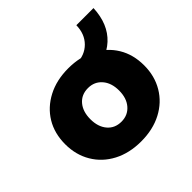

<svg xmlns="http://www.w3.org/2000/svg" viewBox="-139 -644 784 784"><g transform="rotate(-45 253.0 -251.5)"><path d="M253 10Q185 10 133.5 -17Q82 -44 53.5 -92Q25 -140 25 -201Q25 -264 53.5 -311Q82 -358 133.5 -385Q185 -412 253 -412Q321 -412 372.5 -385Q424 -358 452.5 -311Q481 -264 481 -201Q481 -140 452.5 -92Q424 -44 372.5 -17Q321 10 253 10ZM253 -104Q290 -104 313 -130.5Q336 -157 336 -201Q336 -245 313 -271.5Q290 -298 253 -298Q215 -298 192.5 -271.5Q170 -245 170 -201Q170 -157 192.5 -130.5Q215 -104 253 -104ZM272 -326V-402H291Q339 -402 369.5 -432.5Q400 -463 401 -513H500Q496 -424 443 -375Q390 -326 299 -326Z"/></g></svg>

Font: Rokkitt ExtraBold
Style: Regular
Weight: 800
Version: Version 3.103